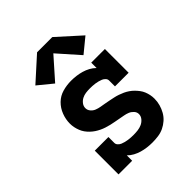

<svg xmlns="http://www.w3.org/2000/svg" viewBox="-218 -902 1035 1035"><g transform="rotate(-45 300.0 -384.0)"><path d="M338 8Q318 8 298 5.5Q278 3 259 -2.5Q240 -8 222.5 -17.5Q205 -27 191 -41V0H87V-181H191V-136Q191 -126 198.5 -118Q206 -110 215.5 -106Q225 -102 235 -99.5Q245 -97 255.5 -95.5Q266 -94 276 -93.5Q286 -93 296 -93Q312 -93 328 -95Q344 -97 358.5 -103.5Q373 -110 384 -123Q395 -136 395 -152Q395 -167 384.5 -178.5Q374 -190 360.5 -195.5Q347 -201 332.5 -203.5Q318 -206 303 -209Q288 -212 273.5 -214.5Q259 -217 244.5 -220.5Q230 -224 216 -228.5Q202 -233 188.5 -239.5Q175 -246 163 -254Q151 -262 140 -272.5Q129 -283 120.5 -295Q112 -307 106.5 -321Q101 -335 98 -349.5Q95 -364 95 -379Q95 -411 107 -442.5Q119 -474 142.5 -497Q166 -520 198 -529Q230 -538 263 -538Q283 -538 302.5 -535.5Q322 -533 341 -527.5Q360 -522 377.5 -512.5Q395 -503 409 -489V-530H513V-349H409V-394Q409 -404 401.5 -412Q394 -420 384.5 -424Q375 -428 365 -430.5Q355 -433 345 -434.5Q335 -436 324.5 -436.5Q314 -437 304 -437Q289 -437 274 -435Q259 -433 245.5 -426Q232 -419 222.5 -406.5Q213 -394 213 -379Q213 -364 223 -352Q233 -340 247 -334.5Q261 -329 275.5 -326.5Q290 -324 304.5 -321.5Q319 -319 333.5 -316Q348 -313 362.5 -310Q377 -307 391.5 -302Q406 -297 419 -291Q432 -285 444.5 -276.5Q457 -268 467.5 -257.5Q478 -247 487 -235Q496 -223 501.5 -209.5Q507 -196 510 -181.5Q513 -167 513 -152Q513 -129 507 -107.5Q501 -86 490 -66.5Q479 -47 462 -32Q445 -17 425 -7.5Q405 2 382.5 5Q360 8 338 8ZM192 -588 109 -656 242 -776H358L491 -656L408 -588L300 -710Z"/></g></svg>

Font: Iosevka Curly Slab Extended
Style: Bold
Weight: 700
Width: 7
Monospace: yes
Designer: Belleve Invis
Foundry: Belleve Invis
Version: Version 11.1.0; ttfautohint (v1.8.3)